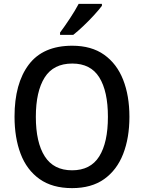

<svg xmlns="http://www.w3.org/2000/svg" viewBox="-20 -961 743 991"><path d="M648 -358Q648 -249 615.5 -166Q583 -83 517.5 -36.5Q452 10 352 10Q250 10 184 -37Q118 -84 86.5 -167Q55 -250 55 -359Q55 -530 128.5 -627.5Q202 -725 353 -725Q452 -725 517.5 -678.5Q583 -632 615.5 -549.5Q648 -467 648 -358ZM165 -358Q165 -226 211 -154Q257 -82 352 -82Q447 -82 492 -153.5Q537 -225 537 -358Q537 -490 492.5 -561.5Q448 -633 353 -633Q256 -633 210.5 -561Q165 -489 165 -358ZM506 -931Q492 -912 466 -883.5Q440 -855 410.5 -827Q381 -799 358 -781H290V-793Q314 -825 341 -866Q368 -907 386 -941H506Z"/></svg>

Font: Noto Sans Georgian SemiCondensed Medium
Style: Regular
Weight: 500
Width: 4
Designer: Monotype Design Team, Akaki Razmadze
Foundry: Google LLC
Version: Version 2.005; ttfautohint (v1.8.4.7-5d5b)